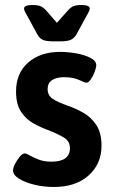

<svg xmlns="http://www.w3.org/2000/svg" viewBox="-20 -738 453 766"><path d="M195 -573Q164 -573 151 -579Q138 -585 130 -599L88 -676Q82 -686 79 -692.5Q76 -699 76 -704Q76 -718 110 -718Q133 -718 144.5 -712Q156 -706 167 -693L207 -647L248 -693Q259 -706 270 -712Q281 -718 304 -718Q338 -718 338 -704Q338 -699 335 -692.5Q332 -686 326 -676L284 -599Q276 -586 263 -579.5Q250 -573 219 -573ZM195 8Q155 8 117.5 -1Q80 -10 56 -25Q32 -40 32 -58Q32 -68 40 -84Q48 -100 59 -113Q70 -126 79 -126Q85 -126 98.5 -118Q112 -110 134 -101.5Q156 -93 185 -93Q259 -93 259 -147Q259 -175 234.5 -189.5Q210 -204 172 -219Q144 -229 114 -245.5Q84 -262 64 -292Q44 -322 44 -373Q44 -446 92.5 -488.5Q141 -531 220 -531Q251 -531 284.5 -525Q318 -519 341 -507Q364 -495 364 -478Q364 -468 357.5 -451Q351 -434 342 -421Q333 -408 325 -408Q318 -408 295.5 -419Q273 -430 235 -430Q206 -430 188 -418.5Q170 -407 170 -383Q170 -357 190.5 -343.5Q211 -330 251 -316Q283 -305 313.5 -287.5Q344 -270 364.5 -239Q385 -208 385 -157Q385 -84 333.5 -38Q282 8 195 8Z"/></svg>

Font: Asap SemiBold
Style: Regular
Weight: 600
Designer: Pablo Cosgaya
Foundry: Omnibus-Type
Version: Version 3.001; ttfautohint (v1.8.3)